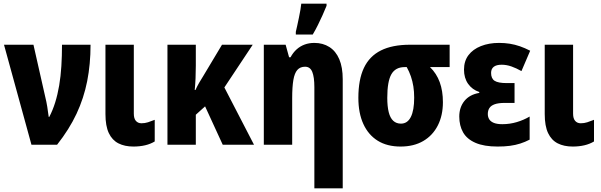

<svg xmlns="http://www.w3.org/2000/svg" viewBox="-20 -796 3303 1056"><path d="M2 -550H164L235 -236Q238 -223 240 -208.5Q242 -194 244 -180Q246 -166 248 -153H251Q270 -189 283.5 -232.5Q297 -276 305.5 -326Q314 -376 317.5 -432.5Q321 -489 321 -550H478Q478 -443 459.5 -349.5Q441 -256 401 -170.5Q361 -85 294 0H153Z M716 -171Q716 -144 727.5 -131Q739 -118 758 -118Q777 -118 794 -123.5Q811 -129 831 -137V-18Q808 -4 778.5 3Q749 10 714 10Q666 10 631.5 -7.5Q597 -25 578.5 -64Q560 -103 560 -169V-550H716Z M1370 -550 1214 -315 1377 0H1205L1108 -211L1057 -165V0H901V-550H1057V-435Q1057 -399 1055.5 -365.5Q1054 -332 1051 -301H1055Q1064 -321 1075.5 -341Q1087 -361 1098 -378L1201 -550Z M1709 -560Q1756 -560 1791.5 -537.5Q1827 -515 1846 -470.5Q1865 -426 1865 -360V240H1709V-317Q1709 -372 1697.5 -400.5Q1686 -429 1658 -429Q1631 -429 1615.5 -411.5Q1600 -394 1593.5 -356Q1587 -318 1587 -256V0H1431V-550H1551L1570 -481H1578Q1592 -507 1611.5 -524.5Q1631 -542 1655.5 -551Q1680 -560 1709 -560ZM1607 -621Q1610 -633 1614.5 -654Q1619 -675 1624 -698.5Q1629 -722 1632.5 -743Q1636 -764 1637 -776H1776V-764Q1766 -739 1754 -712.5Q1742 -686 1729 -659.5Q1716 -633 1700 -606H1607Z M2416 -234Q2416 -161 2388 -106Q2360 -51 2308 -20.5Q2256 10 2183 10Q2109 10 2057.5 -22Q2006 -54 1978.5 -114Q1951 -174 1951 -258Q1951 -358 1981.5 -422.5Q2012 -487 2075 -518.5Q2138 -550 2235 -550H2453V-427H2345Q2381 -392 2398.5 -344Q2416 -296 2416 -234ZM2110 -258Q2110 -211 2118 -179Q2126 -147 2143 -131.5Q2160 -116 2185 -116Q2221 -116 2239.5 -152.5Q2258 -189 2258 -259Q2258 -292 2253.5 -320.5Q2249 -349 2240 -375.5Q2231 -402 2217 -427H2206Q2155 -427 2132.5 -387.5Q2110 -348 2110 -258Z M2810 -339V-230H2757Q2721 -230 2700.5 -222.5Q2680 -215 2671.5 -201.5Q2663 -188 2663 -169Q2663 -152 2671 -139.5Q2679 -127 2696.5 -120Q2714 -113 2743 -113Q2784 -113 2822.5 -124.5Q2861 -136 2893 -155V-28Q2868 -15 2841.5 -6.5Q2815 2 2785 6Q2755 10 2717 10Q2642 10 2595 -10.5Q2548 -31 2527 -68Q2506 -105 2506 -155Q2506 -206 2534.5 -241Q2563 -276 2616 -285V-290Q2577 -303 2554.5 -335Q2532 -367 2532 -413Q2532 -460 2556.5 -492.5Q2581 -525 2625 -542.5Q2669 -560 2725 -560Q2756 -560 2784 -555.5Q2812 -551 2839.5 -541.5Q2867 -532 2896 -517L2848 -405Q2820 -421 2793 -430.5Q2766 -440 2739 -440Q2710 -440 2695.5 -428.5Q2681 -417 2681 -395Q2681 -364 2700.5 -351.5Q2720 -339 2767 -339Z M3132 -171Q3132 -144 3143.5 -131Q3155 -118 3174 -118Q3193 -118 3210 -123.5Q3227 -129 3247 -137V-18Q3224 -4 3194.5 3Q3165 10 3130 10Q3082 10 3047.5 -7.5Q3013 -25 2994.5 -64Q2976 -103 2976 -169V-550H3132Z"/></svg>

Font: Noto Sans Display Condensed ExtraBold
Style: Regular
Weight: 800
Width: 3
Designer: Monotype Design Team
Foundry: Monotype Imaging Inc.
Version: Version 2.003